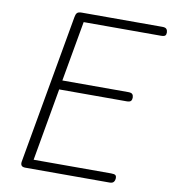

<svg xmlns="http://www.w3.org/2000/svg" viewBox="-98 -1012 982 1097"><g transform="rotate(10 393.0 -464.0)"><path d="M123.5 0Q106.5 0 100.5 -8Q94.5 -16 97 -31L250 -895.5Q252.5 -912 259.5 -920.2Q266.5 -928.5 287 -928.5H754.5Q773.5 -928.5 779.5 -920.2Q785.5 -912 785.5 -900.5Q785.5 -888.5 779.8 -882.8Q774 -877 754.5 -877H307L245 -527.5H627Q646 -527.5 652 -520Q658 -512.5 658 -500Q658 -488.5 652 -481.2Q646 -474 627 -474H236L162 -53H611.5Q631 -53 637 -47.8Q643 -42.5 643 -31.5Q643 -19.5 636.5 -9.8Q630 0 611.5 0Z"/></g></svg>

Font: Edu VIC WA NT Hand
Style: Regular
Weight: 400
Designer: Tina and Corey Anderson, Eben Sorkin, Mirko Velimirovic
Foundry: Google for Education
Version: Version 1.000